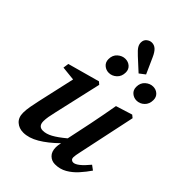

<svg xmlns="http://www.w3.org/2000/svg" viewBox="-253 -967 1086 1086"><g transform="rotate(45 290.5 -423.5)"><path d="M399 14Q372 14 353 -4.5Q334 -23 334 -58Q334 -65 335 -73.5Q336 -82 339 -95Q286 -43 237.5 -14.5Q189 14 145 14Q111 14 88 -6.5Q65 -27 65 -65Q65 -89 70.5 -118.5Q76 -148 82 -175L132 -398L46 -407L51 -441L243 -494L258 -481L193 -195Q187 -170 183.5 -149.5Q180 -129 180 -113Q180 -72 216 -72Q242 -72 272.5 -88.5Q303 -105 346 -141L378 -293Q386 -335 394.5 -377.5Q403 -420 410 -463L509 -494L525 -481L452 -137Q444 -102 444 -87Q444 -77 450 -71.5Q456 -66 464 -66Q494 -66 549 -133L576 -113Q555 -82 528.5 -52.5Q502 -23 470 -4.5Q438 14 399 14ZM248 -567Q226 -567 209 -581.5Q192 -596 192 -621Q192 -653 213 -671.5Q234 -690 259 -690Q282 -690 298.5 -675.5Q315 -661 315 -637Q315 -605 294.5 -586Q274 -567 248 -567ZM370 -684 297 -751Q272 -774 263.5 -788Q255 -802 255 -817Q255 -838 269.5 -849.5Q284 -861 300 -861Q319 -861 333.5 -848Q348 -835 361 -806L404 -710ZM470 -567Q448 -567 431 -581.5Q414 -596 414 -621Q414 -653 435 -671.5Q456 -690 481 -690Q504 -690 520 -675.5Q536 -661 536 -637Q536 -605 516 -586Q496 -567 470 -567Z"/></g></svg>

Font: Source Serif 4 Semibold
Style: Italic
Weight: 600
Italic angle: -12°
Designer: Frank Grießhammer
Foundry: Adobe
Version: Version 4.005;hotconv 1.1.0;makeotfexe 2.6.0